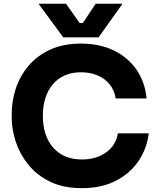

<svg xmlns="http://www.w3.org/2000/svg" viewBox="-20 -984 840 1024"><path d="M417 19.5Q317.8 19.5 246.9 -15.1Q176 -49.8 130.8 -106.1Q85.5 -162.5 64 -228.4Q42.5 -294.2 42.5 -356V-378Q42.5 -446.2 64.5 -512.6Q86.5 -579 132.1 -633Q177.8 -687 247.5 -719.2Q317.2 -751.5 411.8 -751.5Q511.2 -751.5 586.9 -714.9Q662.5 -678.2 708 -612.4Q753.5 -546.5 761.8 -459H597.2Q590 -503 564.8 -534.1Q539.5 -565.2 500.4 -581.9Q461.2 -598.5 411.8 -598.5Q363.2 -598.5 325.1 -581.6Q287 -564.8 261.2 -534Q235.5 -503.2 222 -460.8Q208.5 -418.2 208.5 -366Q208.5 -314.5 222 -272Q235.5 -229.5 262.2 -198.2Q289 -167 327.8 -150.2Q366.5 -133.5 417 -133.5Q493 -133.5 545.4 -170.8Q597.8 -208 608.8 -273H773.2Q764 -192.8 719.4 -126.2Q674.8 -59.8 598.4 -20.1Q522 19.5 417 19.5ZM317.2 -785 185.5 -964H332.2L404.5 -861.5H422L490.2 -964H633.5L505.8 -785Z"/></svg>

Font: SVN-Sora Variable
Style: Regular
Weight: 400
Designer: Jonathan Barnbrook, Julián Moncada
Foundry: Barnbrook Fonts
Version: Version 2.000 - Viet hoa boi STYLEno.1 Fonts